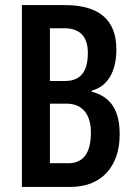

<svg xmlns="http://www.w3.org/2000/svg" viewBox="-20 -734 529 754"><path d="M66 -714V0H258C379 0 450 -81 450 -206C450 -300 416 -354 340 -374V-378C402 -394 437 -452 437 -540C437 -657 368 -714 235 -714ZM176 -416V-623H234C294 -623 325 -589 325 -527C325 -453 297 -416 235 -416ZM176 -327H241C302 -327 337 -287 337 -213C337 -133 307 -93 248 -93H176Z"/></svg>

Font: Noto Sans Display Condensed Medium
Style: Regular
Weight: 500
Width: 3
Designer: Monotype Design Team
Foundry: Monotype Imaging Inc.
Version: Version 1.900